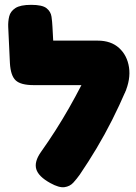

<svg xmlns="http://www.w3.org/2000/svg" viewBox="-20 -754 564 794"><path d="M188 3Q139 -24 130 -54.5Q121 -85 149 -125Q181 -170 210 -215.5Q239 -261 265.5 -307.5Q292 -354 316.5 -401.5Q341 -449 363 -497L502 -383Q474 -318 443.5 -257.5Q413 -197 379.5 -141Q346 -85 310 -32Q298 -15 283.5 1Q269 17 246.5 20Q224 23 188 3ZM496 -369 377 -402H119Q66 -402 45 -421.5Q24 -441 21 -493L14 -642Q13 -665 18 -686Q23 -707 43.5 -720.5Q64 -734 109 -734Q155 -734 172.5 -720Q190 -706 193 -685Q196 -664 197 -642L200 -586H384Q439 -586 472.5 -555.5Q506 -525 513.5 -475.5Q521 -426 496 -369Z"/></svg>

Font: Fredoka Light
Style: Bold
Weight: 700
Version: Version 2.001